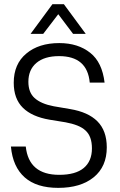

<svg xmlns="http://www.w3.org/2000/svg" viewBox="-20 -909 586 935"><path d="M100.6 -44.9Q42 -96.7 33.2 -195.3H105.5Q120.1 -57.6 268.6 -57.6Q347.7 -57.6 387.7 -90.8Q427.7 -124 427.7 -186.5Q427.7 -245.1 396.5 -273.4Q380.9 -288.1 356 -297.9Q331.1 -307.6 298.8 -313.5L220.7 -326.2Q135.7 -340.8 91.8 -383.8Q46.9 -427.7 46.9 -505.9Q46.9 -597.7 108.4 -648.4Q168.9 -699.2 268.6 -699.2Q360.4 -699.2 419.9 -651.4Q477.5 -605.5 489.3 -506.8H417Q405.3 -635.7 267.6 -635.7Q196.3 -635.7 157.2 -602.5Q118.2 -569.3 118.2 -510.7Q118.2 -459 148.4 -431.6Q179.7 -403.3 241.2 -391.6L321.3 -377.9Q409.2 -363.3 454.1 -318.4Q500 -272.5 500 -191.4Q500 -97.7 436.5 -45.9Q373 5.9 263.7 5.9Q158.2 5.9 100.6 -44.9ZM235.4 -888.7H291L397.5 -744.1H335.9L263.7 -839.8L190.4 -744.1H128.9Z"/></svg>

Font: DINish
Style: Regular
Weight: 400
Designer: Bert Driehuis
Foundry: Playbeing
Version: Version 3.008; git-95204e4c-release